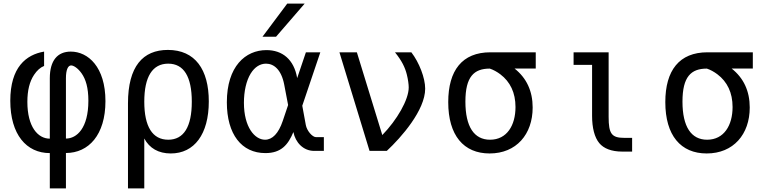

<svg xmlns="http://www.w3.org/2000/svg" viewBox="-20 -837 4254 1065"><path d="M256.3 208H345.7V11.7C471.2 11.7 564.9 -88.4 564.9 -275.9C564.9 -465.3 468.8 -550.8 372.6 -550.8C299.3 -550.8 256.3 -501.5 256.3 -403.3V-67.9C190.4 -67.9 131.8 -132.8 131.8 -272C131.8 -335.4 144 -384.3 168.9 -421.9C185.1 -446.3 203.6 -462.9 224.6 -471.2V-550.8C124.5 -533.7 37.1 -463.9 37.1 -278.3C37.1 -90.3 127 12.2 256.3 12.2ZM345.7 -68.4V-403.3C345.7 -450.2 357.4 -474.1 374.5 -474.1C388.7 -474.1 412.6 -458.5 432.6 -430.2C455.6 -397.5 470.2 -351.1 470.2 -278.3C470.2 -126 405.8 -68.4 345.7 -68.4Z M689.9 208H780.3V-68.8C809.1 -14.6 859.4 14.2 927.2 14.2C1057.6 14.2 1138.2 -92.3 1138.2 -274.4C1138.2 -451.2 1062.5 -560.1 911.1 -560.1C772.9 -560.1 689.9 -469.2 689.9 -263.7ZM913.1 -62C825.7 -62 780.3 -134.8 780.3 -272.9C780.3 -411.6 825.7 -483.9 913.1 -483.9C999.5 -483.9 1043.9 -412.1 1043.9 -272.9C1043.9 -133.8 999.5 -62 913.1 -62Z M1436 -633.3H1511.2L1669.9 -816.9H1573.2ZM1452.1 12.2C1540 12.2 1578.1 -34.2 1607.4 -104.5C1618.7 -47.4 1661.6 0 1722.7 0H1776.4V-76.2H1733.4C1712.4 -76.2 1682.1 -111.8 1676.3 -143.6L1656.7 -250.5L1756.8 -546.9H1676.8L1628.4 -403.8C1610.8 -507.3 1546.4 -559.1 1458 -559.1C1341.3 -559.1 1238.3 -468.8 1238.3 -269.5C1238.3 -91.8 1320.3 12.2 1452.1 12.2ZM1450.2 -62C1393.1 -62 1333 -131.3 1333 -267.1C1333 -329.6 1345.7 -388.7 1370.6 -429.2C1393.6 -466.3 1423.8 -483.9 1455.6 -483.9C1498.5 -483.9 1540.5 -451.7 1556.6 -367.2L1578.1 -254.4L1548.3 -166C1524.9 -96.7 1490.7 -62 1450.2 -62Z M2029.8 0H2125.5C2206.1 -75.2 2338.4 -225.6 2338.4 -345.2C2338.4 -404.8 2305.2 -490.2 2261.7 -546.9H2170.9C2210 -498.5 2226.6 -462.4 2236.3 -424.8C2243.7 -396 2247.1 -367.7 2247.1 -352.1C2247.1 -283.7 2182.1 -171.9 2100.6 -87.9L1959.5 -546.9H1862.8Z M2695.8 14.2C2843.8 14.2 2934.6 -91.8 2934.6 -240.7C2934.6 -331.5 2900.9 -404.3 2834 -457H2951.7V-546.9H2700.2C2543.5 -546.9 2466.3 -446.3 2466.3 -270.5C2466.3 -85.9 2551.8 14.2 2695.8 14.2ZM2698.2 -62C2609.9 -62 2561.5 -133.8 2561.5 -273.4C2561.5 -411.6 2608.9 -456.5 2696.8 -456.5C2716.3 -450.2 2737.3 -438.5 2755.4 -424.8C2810.1 -383.3 2839.4 -322.8 2839.4 -243.2C2839.4 -142.1 2792 -62 2698.2 -62Z M3432.1 3.9H3486.3V-72.3H3442.9C3372.6 -72.3 3356 -94.7 3356 -189V-546.9H3161.6V-477.1H3264.2V-194.3C3264.2 -127.9 3277.8 -74.7 3304.2 -43C3328.6 -13.7 3371.1 3.9 3432.1 3.9Z M3899.9 14.2C4047.9 14.2 4138.7 -91.8 4138.7 -240.7C4138.7 -331.5 4105 -404.3 4038.1 -457H4155.8V-546.9H3904.3C3747.6 -546.9 3670.4 -446.3 3670.4 -270.5C3670.4 -85.9 3755.9 14.2 3899.9 14.2ZM3902.3 -62C3814 -62 3765.6 -133.8 3765.6 -273.4C3765.6 -411.6 3813 -456.5 3900.9 -456.5C3920.4 -450.2 3941.4 -438.5 3959.5 -424.8C4014.2 -383.3 4043.5 -322.8 4043.5 -243.2C4043.5 -142.1 3996.1 -62 3902.3 -62Z"/></svg>

Font: Hack
Style: Regular
Weight: 400
Monospace: yes
Designer: Christopher Simpkins
Foundry: Christopher Simpkins
Version: Version 2.010